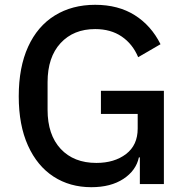

<svg xmlns="http://www.w3.org/2000/svg" viewBox="-20 -766 778 799"><path d="M58 -365Q58 -486 97 -571.5Q136 -657 208 -701.5Q280 -746 376 -746Q472 -746 540.5 -703Q609 -660 648 -582L555 -528Q532 -583 486.5 -614Q441 -645 376 -645Q286 -645 232 -586.5Q178 -528 178 -424V-309Q178 -205 232.5 -146.5Q287 -88 381 -88Q456 -88 504.5 -125Q553 -162 553 -231V-292H400V-388H662V0H562V-111H558Q546 -56 493.5 -21.5Q441 13 360 13Q271 13 203 -31Q135 -75 96.5 -160Q58 -245 58 -365Z"/></svg>

Font: IBM Plex Sans JP Medm
Style: Regular
Weight: 500
Designer: Mike Abbink; Paul van der Laan; Pieter van Rosmalen; Wujin Sim; Yejin Wi; Jinhee Kim; Boomi Park; Yona Kim; Kichan Ma
Foundry: Sandoll Inc.
Version: Version 1.002